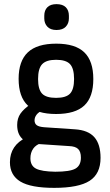

<svg xmlns="http://www.w3.org/2000/svg" viewBox="-20 -712 533 928"><path d="M242 196Q129 196 78.5 165.5Q28 135 28 72Q28 31 48 1Q68 -29 108 -48L183 -22Q154 -13 140.5 6.5Q127 26 127 53Q127 89 154 103Q181 117 247 118Q318 118 344.5 103Q371 88 371 50Q371 21 357.5 8Q344 -5 313 -6L148 -17Q111 -19 87 -42Q63 -65 63 -108Q63 -140 79 -163Q95 -186 129 -209L189 -180Q167 -171 157 -158Q147 -145 147 -130Q147 -115 157.5 -107Q168 -99 194 -97L342 -87Q406 -83 436 -49Q466 -15 466 51Q466 128 413 162Q360 196 242 196ZM251 -161Q158 -161 114 -202.5Q70 -244 70 -331Q70 -417 114.5 -459Q159 -501 252 -501Q344 -501 387.5 -459Q431 -417 431 -330Q431 -243 387.5 -202Q344 -161 251 -161ZM251 -239Q299 -239 318.5 -259.5Q338 -280 338 -330Q338 -381 318.5 -402Q299 -423 251 -423Q204 -423 184 -402Q164 -381 164 -330Q164 -280 183.5 -259.5Q203 -239 251 -239ZM253 -567Q224 -567 209 -583Q194 -599 194 -623V-636Q194 -662 209 -677Q224 -692 253 -692Q283 -692 298 -677Q313 -662 313 -636V-623Q313 -599 298 -583Q283 -567 253 -567Z"/></svg>

Font: Sofia Sans Semi Condensed SemiBold
Style: Regular
Weight: 600
Designer: Botio Nikoltchev, Ani Petrova
Foundry: lettersoup
Version: Version 4.100